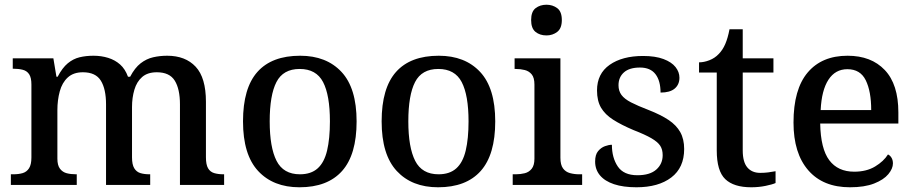

<svg xmlns="http://www.w3.org/2000/svg" viewBox="-20 -783 3872 813"><path d="M26 0V-45H36Q59 -45 76 -50Q93 -55 103 -70.5Q113 -86 113 -116V-425Q113 -454 103.5 -468.5Q94 -483 76.5 -487.5Q59 -492 37 -492H34V-536H206L219 -458H224Q244 -496 267 -515Q290 -534 317 -540.5Q344 -547 376 -547Q409 -547 438 -538Q467 -529 488.5 -510Q510 -491 522 -458H531Q551 -496 575.5 -515Q600 -534 628.5 -540.5Q657 -547 688 -547Q765 -547 808.5 -500.5Q852 -454 852 -352V-117Q852 -86 861 -70.5Q870 -55 887 -50Q904 -45 926 -45H929V0H742V-341Q742 -406 720 -441.5Q698 -477 644 -477Q605 -477 582 -457Q559 -437 549 -403Q539 -369 539 -330V-117Q539 -86 548.5 -70.5Q558 -55 574.5 -50Q591 -45 613 -45H616V0H429V-341Q429 -406 407 -441.5Q385 -477 331 -477Q291 -477 267 -455Q243 -433 233 -396Q223 -359 223 -317V-111Q223 -83 234 -68.5Q245 -54 262.5 -49.5Q280 -45 302 -45H305V0Z M1248 10Q1137 10 1073 -59Q1009 -128 1009 -269Q1009 -410 1070 -478.5Q1131 -547 1251 -547Q1362 -547 1426 -478.5Q1490 -410 1490 -269Q1490 -128 1428.5 -59Q1367 10 1248 10ZM1250 -45Q1297 -45 1325 -70Q1353 -95 1365 -145.5Q1377 -196 1377 -269Q1377 -380 1348 -435.5Q1319 -491 1249 -491Q1179 -491 1150.5 -435.5Q1122 -380 1122 -269Q1122 -159 1151 -102Q1180 -45 1250 -45Z M1835 10Q1724 10 1660 -59Q1596 -128 1596 -269Q1596 -410 1657 -478.5Q1718 -547 1838 -547Q1949 -547 2013 -478.5Q2077 -410 2077 -269Q2077 -128 2015.5 -59Q1954 10 1835 10ZM1837 -45Q1884 -45 1912 -70Q1940 -95 1952 -145.5Q1964 -196 1964 -269Q1964 -380 1935 -435.5Q1906 -491 1836 -491Q1766 -491 1737.5 -435.5Q1709 -380 1709 -269Q1709 -159 1738 -102Q1767 -45 1837 -45Z M2151 0V-45H2164Q2184 -45 2202 -49.5Q2220 -54 2231.5 -68.5Q2243 -83 2243 -111V-425Q2243 -454 2231.5 -468Q2220 -482 2202 -486.5Q2184 -491 2164 -491H2159V-536H2353V-115Q2353 -85 2364 -70Q2375 -55 2393.5 -50Q2412 -45 2432 -45H2445V0ZM2294 -633Q2266 -633 2247.5 -648Q2229 -663 2229 -698Q2229 -734 2248 -748.5Q2267 -763 2294 -763Q2320 -763 2339.5 -748.5Q2359 -734 2359 -698Q2359 -663 2339.5 -648Q2320 -633 2294 -633Z M2675 10Q2619 10 2580 -3Q2541 -16 2520.5 -40.5Q2500 -65 2500 -99Q2500 -128 2512.5 -143Q2525 -158 2541.5 -164Q2558 -170 2571 -170Q2571 -115 2596 -78Q2621 -41 2679 -41Q2732 -41 2759 -65Q2786 -89 2786 -126Q2786 -150 2775.5 -166Q2765 -182 2738.5 -197.5Q2712 -213 2663 -232Q2611 -254 2576.5 -276Q2542 -298 2525 -327Q2508 -356 2508 -400Q2508 -471 2561.5 -508.5Q2615 -546 2703 -546Q2755 -546 2789.5 -533Q2824 -520 2840.5 -499Q2857 -478 2857 -454Q2857 -425 2837 -408Q2817 -391 2777 -391Q2777 -441 2755.5 -469Q2734 -497 2690 -497Q2645 -497 2622 -476.5Q2599 -456 2599 -422Q2599 -398 2611.5 -381Q2624 -364 2652 -349.5Q2680 -335 2727 -317Q2778 -297 2811 -275Q2844 -253 2860.5 -223.5Q2877 -194 2877 -152Q2877 -73 2822.5 -31.5Q2768 10 2675 10Z M3161 10Q3087 10 3051 -24.5Q3015 -59 3015 -146V-476H2940V-519Q2961 -519 2984 -528Q3007 -537 3023 -554Q3040 -571 3051 -596.5Q3062 -622 3069 -659H3125V-536H3255V-476H3125V-146Q3125 -97 3144.5 -74Q3164 -51 3199 -51Q3217 -51 3232.5 -53Q3248 -55 3264 -58V-8Q3251 -2 3222 4Q3193 10 3161 10Z M3579 10Q3465 10 3402.5 -62Q3340 -134 3340 -264Q3340 -405 3400 -476Q3460 -547 3569 -547Q3669 -547 3726.5 -486.5Q3784 -426 3784 -307V-260H3453Q3455 -153 3491.5 -104.5Q3528 -56 3597 -56Q3649 -56 3685.5 -78Q3722 -100 3740 -129Q3749 -125 3755 -115Q3761 -105 3761 -91Q3761 -69 3741.5 -45.5Q3722 -22 3681.5 -6Q3641 10 3579 10ZM3669 -317Q3669 -396 3646 -443Q3623 -490 3568 -490Q3517 -490 3488 -445.5Q3459 -401 3455 -317Z"/></svg>

Font: Noto Serif Armenian Medium
Style: Regular
Weight: 500
Version: Version 2.007